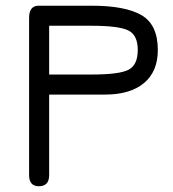

<svg xmlns="http://www.w3.org/2000/svg" viewBox="-20 -646 606 673"><path d="M152.3 -32.2V-314.5H348.6C407.2 -314.5 452.6 -328 484.9 -355C517.1 -382 533.2 -420.6 533.2 -470.7C533.2 -529.9 514.2 -570.6 476.1 -592.8C438 -614.9 379.9 -626 301.8 -626H115.2C93.1 -626 82 -611.7 82 -583V-32.2C82 -6.2 93.4 6.8 116.2 6.8C140.3 6.8 152.3 -6.2 152.3 -32.2ZM301.8 -384.8H152.3V-555.7H301.8C364.3 -555.7 406.7 -550.3 429.2 -539.6C451.7 -528.8 462.9 -505.9 462.9 -470.7C462.9 -436.2 452.3 -413.2 431.2 -401.9C410 -390.5 366.9 -384.8 301.8 -384.8Z"/></svg>

Font: Jura
Style: DemiBold
Weight: 600
Version: Version 2.5.1